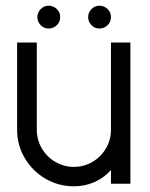

<svg xmlns="http://www.w3.org/2000/svg" viewBox="-20 -649 527 673"><path d="M40 -194V-500H109V-194Q109 -159 126.5 -129Q144 -99 174 -81.5Q204 -64 239 -64Q274 -64 304 -81.5Q334 -99 351.5 -129Q369 -159 369 -194V-500H437V-5H369V-53Q344 -25 310.5 -10.5Q277 4 239 4Q185 4 139.5 -22.5Q94 -49 67 -94.5Q40 -140 40 -194ZM369 -589Q369 -606 357 -617.5Q345 -629 328 -629Q312 -629 300.5 -617Q289 -605 289 -589Q289 -573 300.5 -561Q312 -549 328 -549Q345 -549 357 -560.5Q369 -572 369 -589ZM191 -589Q191 -606 179 -617.5Q167 -629 150 -629Q134 -629 122.5 -617Q111 -605 111 -589Q111 -573 122.5 -561Q134 -549 150 -549Q167 -549 179 -560.5Q191 -572 191 -589Z"/></svg>

Font: Sulphur Point
Style: Regular
Weight: 400
Designer: Noponies / Dale Sattler
Foundry: Noponies
Version: Version 1.000; ttfautohint (v1.8)